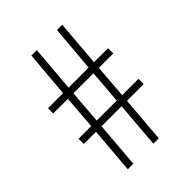

<svg xmlns="http://www.w3.org/2000/svg" viewBox="-212 -848 956 956"><g transform="rotate(-45 266.0 -370.0)"><path d="M320 -244H179L159 0H120L140 -244H54V-281H143L157 -459H54V-496H160L181 -740H219L199 -496H340L361 -740H398L378 -496H477V-459H375L361 -281H476V-244H358L338 0H300ZM182 -281H323L337 -459H196Z"/></g></svg>

Font: Encode Sans Normal
Style: Thin
Weight: 100
Designer: Pablo Impallari, Andres Torresi
Foundry: Pablo Impallari, Andres Torresi
Version: Version 1.000; ttfautohint (v1.00) -l 8 -r 50 -G 200 -x 14 -